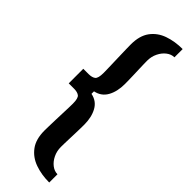

<svg xmlns="http://www.w3.org/2000/svg" viewBox="-330 -808 1019 1019"><g transform="rotate(45 179.5 -299.0)"><path d="M329 201.6Q270.4 201.6 222 184.4Q173.7 167.2 144.9 128.4Q116 89.6 116 24.4Q116 12.9 116.6 -8.9Q117.1 -30.7 118 -57Q118.9 -83.2 119.8 -108.8Q120.8 -134.4 121.4 -154.3Q121.9 -174.1 121.9 -183Q121.9 -223.5 108.6 -233.7Q95.3 -243.8 70 -243.8H30V-353.1H70Q95.3 -353.2 108.6 -363.3Q121.9 -373.4 121.9 -413.9Q121.9 -422.7 121.4 -442.7Q120.8 -462.7 120.1 -488.5Q119.4 -514.3 118.6 -540.8Q117.9 -567.3 117.3 -589.3Q116.8 -611.3 116.8 -622.8Q116.8 -688.1 145.4 -727.1Q174.1 -766 222.2 -783Q270.4 -800 329 -800V-738.1Q305.8 -738.1 285.2 -722.2Q264.7 -706.4 252 -680.2Q239.2 -654.1 239.2 -622.8Q239.2 -613.3 239.6 -597Q240 -580.7 240.7 -560.7Q241.4 -540.7 242.1 -520.3Q242.7 -499.9 243.1 -481.9Q243.5 -463.8 243.5 -451.8Q243.5 -395.5 221.8 -356.6Q200 -317.7 154.8 -308.6V-289.8Q200 -281.1 221.8 -242Q243.5 -202.9 243.5 -146.6Q243.5 -134.5 243.1 -116.5Q242.7 -98.5 242.1 -78.1Q241.4 -57.7 240.7 -37.7Q240 -17.7 239.6 -1.4Q239.2 14.9 239.2 24.4Q239.2 55.6 252 81.8Q264.7 108 285.2 123.8Q305.8 139.7 329 139.7Z"/></g></svg>

Font: Big Shoulders Display SC Thin
Style: Regular
Weight: 100
Designer: Patric King
Foundry: XO Type Co
Version: Version 2.002